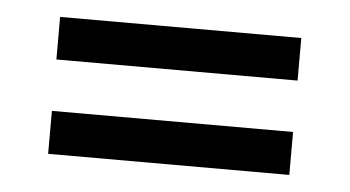

<svg xmlns="http://www.w3.org/2000/svg" viewBox="-30 -410 541 297"><g transform="rotate(5 240.5 -261.5)"><path d="M427.5 -301.8V-367.9H53V-301.8ZM427.5 -155.3V-222H53V-155.3Z"/></g></svg>

Font: Arad-VF Thin Dots1
Style: Regular
Weight: 100
Designer: Mohammad Darvishi
Version: Version 1.000;August 30, 2024;FontCreator 15.0.0.2992 64-bit